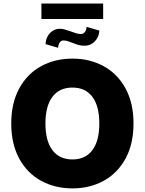

<svg xmlns="http://www.w3.org/2000/svg" viewBox="-20 -1045 811 1075"><path d="M385.7 9.8Q288.1 9.8 210.2 -32.7Q132.3 -75.2 87.6 -157.2Q43 -239.3 43 -353.5Q43 -467.8 87.6 -549.8Q132.3 -631.8 210 -674.3Q287.6 -716.8 385.7 -716.8Q482.9 -716.8 560.5 -674.3Q638.2 -631.8 682.9 -549.8Q727.5 -467.8 727.5 -353.5Q727.5 -239.3 682.9 -157.2Q638.2 -75.2 560.5 -32.7Q482.9 9.8 385.7 9.8ZM385.7 -554.7Q312.5 -554.7 273.4 -502.7Q234.4 -450.7 234.4 -353.5Q234.4 -256.3 273.4 -204.3Q312.5 -152.3 385.7 -152.3Q458.5 -152.3 497.3 -204.3Q536.1 -256.3 536.1 -353.5Q536.1 -450.7 497.3 -502.7Q458.5 -554.7 385.7 -554.7ZM454.1 -789.1Q435.1 -789.1 420.7 -793Q406.2 -796.9 386.7 -804.7Q370.1 -811.5 358.6 -814.9Q347.2 -818.4 334 -818.4Q322.3 -818.4 314 -806.4Q305.7 -794.4 305.7 -777.3L235.4 -797.9Q235.4 -819.8 245.6 -839.6Q255.9 -859.4 273.9 -871.6Q292 -883.8 314.5 -883.8Q328.6 -883.8 339.4 -880.9Q350.1 -877.9 376 -869.1Q393.6 -862.3 407.5 -858.4Q421.4 -854.5 434.6 -854.5Q446.3 -854.5 455.3 -866.2Q464.4 -877.9 464.8 -894.5L536.1 -874Q535.6 -852.1 524.9 -832.5Q514.2 -813 495.6 -801Q477.1 -789.1 454.1 -789.1ZM557.6 -938.5H211.9V-1025.4H557.6Z"/></svg>

Font: Pretendard JP Black
Style: Regular
Weight: 900
Designer: Base glyphs from Inter by Rasmus Andersson; Hangeul glyphs from Noto Sans CJK(Source Han Sans) by Jang Soo-young and Kan
Foundry: Kil Hyung-jin
Version: Version 1.309